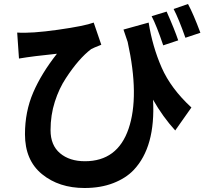

<svg xmlns="http://www.w3.org/2000/svg" viewBox="-20 -862 1040 961"><path d="M814 -804Q854 -714 872 -660L797 -635Q764 -733 739 -781ZM921 -842Q948 -792 983 -698L908 -673Q875 -767 849 -817ZM265 -593Q146 -581 75 -569L66 -699Q136 -694 270 -713Q404 -732 449 -749L487 -638Q446 -622 436 -616Q374 -569 310 -471Q276 -420 254.5 -353Q233 -286 233 -210.5Q233 -135 280.5 -95Q328 -55 405 -55Q568 -55 623.5 -217.5Q679 -380 619 -652Q612 -672 598 -714L724 -749Q743 -629 789 -524Q835 -419 938 -324L857 -209Q795 -277 746 -363Q759 -127 649 -11Q610 30 547 54.5Q484 79 403 79Q275 79 190 9.5Q105 -60 105 -190Q105 -303 146 -398.5Q187 -494 265 -593Z"/></svg>

Font: Swei Fan Sans CJK TC
Style: Bold
Weight: 700
Version: Version 2.130